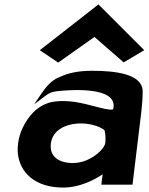

<svg xmlns="http://www.w3.org/2000/svg" viewBox="-20 -825 672 868"><path d="M248 -476C214 -464 186 -430 168 -403L134 -353L183 -390C200 -403 212 -410 241 -413C288 -418 516 -438 492 -333C492 -331 491 -328 473 -330C432 -334 355 -363 293 -367C263 -369 239 -369 210 -363C145 -346 107 -298 82 -246C66 -212 59 -176 60 -137C68 -41 143 23 265 23C339 23 405 -11 444 -37L438 10H579L619 -320C623 -354 625 -384 625 -415C621 -490 505 -505 397 -505C330 -505 286 -494 248 -476ZM310 -88C241 -88 203 -121 210 -176C217 -236 276 -267 347 -267C398 -267 444 -247 453 -235C457 -219 458 -198 456 -179C453 -151 388 -88 310 -88ZM160 -598 243 -542 407 -658 539 -543 632 -598 425 -805Z"/></svg>

Font: Bluebird
Style: SfBdExtObl
Weight: 700
Designer: Jasper
Foundry: Cannot Into Space Fonts
Version: Version 0.98